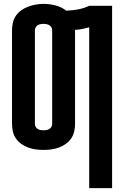

<svg xmlns="http://www.w3.org/2000/svg" viewBox="-20 -765 640 990"><path d="M440 205V-624Q422 -619 404 -615.5Q386 -612 367 -611Q367 -610 367 -609.5Q367 -609 367 -609V-126Q367 -106 362.5 -86.5Q358 -67 346.5 -50.5Q335 -34 318.5 -22.5Q302 -11 283 -4Q264 3 244 5.5Q224 8 204 8Q185 8 165 5.5Q145 3 126 -4Q107 -11 90.5 -22.5Q74 -34 62.5 -50.5Q51 -67 46.5 -86.5Q42 -106 42 -126V-609Q42 -629 46.5 -648.5Q51 -668 62.5 -684.5Q74 -701 90.5 -712.5Q107 -724 126 -731Q145 -738 165 -741.5Q185 -745 204 -745Q236 -745 266.5 -737Q297 -729 322 -710Q352 -711 382 -716.5Q412 -722 440 -735H558V205ZM204 -93Q212 -93 220 -94.5Q228 -96 234.5 -100Q241 -104 245 -111Q249 -118 249 -126V-609Q249 -617 245 -624Q241 -631 234.5 -635Q228 -639 220 -640.5Q212 -642 204 -642Q196 -642 188.5 -640.5Q181 -639 174.5 -635Q168 -631 164 -624Q160 -617 160 -609V-126Q160 -118 164 -111Q168 -104 174.5 -100Q181 -96 189 -94.5Q197 -93 204 -93Z"/></svg>

Font: Iosevka Curly Extended
Style: Bold
Weight: 700
Width: 7
Monospace: yes
Designer: Belleve Invis
Foundry: Belleve Invis
Version: Version 11.1.0; ttfautohint (v1.8.3)